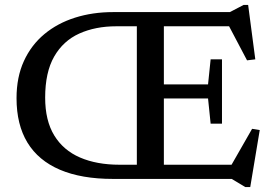

<svg xmlns="http://www.w3.org/2000/svg" viewBox="-20 -725 1106 778"><path d="M879.5 -484.5V-354V-224H833.5L823 -326H582V-383H823L833.5 -484.5ZM534.5 -676H644V0H534.5ZM438 0Q310 0 222.8 -37.2Q135.5 -74.5 91.2 -147.2Q47 -220 47 -327Q47 -412.5 76.8 -477.5Q106.5 -542.5 159.8 -586.8Q213 -631 284.2 -653.5Q355.5 -676 438 -676H911.5L967 -705H985.5L1014.5 -484.5L981 -480.5L897.5 -639L931.5 -618.5H451.5Q366.5 -618.5 301.2 -589Q236 -559.5 199.5 -495.8Q163 -432 163 -329.5Q163 -236.5 199.8 -176.2Q236.5 -116 304.2 -86.8Q372 -57.5 464.5 -57.5H933.5L906 -36L1001.5 -203L1032.5 -198L994 33H974L919 0Z"/></svg>

Font: Newsreader 16pt Medium
Style: Regular
Weight: 500
Designer: Hugues Gentile
Foundry: Production Type
Version: Version 1.003